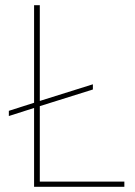

<svg xmlns="http://www.w3.org/2000/svg" viewBox="-20 -718 518 738"><path d="M458 -20V0H111V-303L14 -272V-292L111 -323V-698H133V-330L337 -394V-374L133 -310V-20Z"/></svg>

Font: IBM Plex Sans Thin
Style: Regular
Weight: 100
Designer: Mike Abbink, Paul van der Laan, Pieter van Rosmalen
Foundry: Bold Monday
Version: Version 3.0